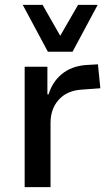

<svg xmlns="http://www.w3.org/2000/svg" viewBox="-20 -774 461 794"><path d="M82 0V-498H176V-384H181Q197 -436 236 -468Q275 -500 334 -505L385 -508L395 -409L313 -403Q255 -398 222 -360.5Q189 -323 189 -266V0ZM178 -560 74 -754H156L229 -626L303 -754H384L280 -560Z"/></svg>

Font: Nunito Sans 7pt SemiCondensed SemiBold
Style: Regular
Weight: 600
Width: 4
Designer: Vernon Adams
Foundry: Vernon Adams
Version: Version 3.101;gftools[0.9.27]